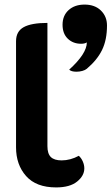

<svg xmlns="http://www.w3.org/2000/svg" viewBox="-20 -809 487 838"><path d="M50 -166V-629Q50 -672 83.5 -690.5Q117 -709 187 -709V-171Q187 -138 202 -123.5Q217 -109 249 -109Q287 -109 324 -129Q335 -119 341.5 -104Q348 -89 348 -74Q348 -42 316.5 -16.5Q285 9 225 9Q138 9 94 -40.5Q50 -90 50 -166ZM359 -624Q350 -618 334 -618Q299 -618 276 -640Q253 -662 253 -701Q253 -741 279.5 -765Q306 -789 349 -789Q394 -789 420.5 -763Q447 -737 447 -698Q447 -635 425.5 -591Q404 -547 359 -509Q352 -503 339.5 -499.5Q327 -496 314 -496Q291 -496 282 -505Q359 -575 359 -624Z"/></svg>

Font: K2D ExtraBold
Style: Regular
Weight: 800
Designer: Katatrad Aksorn Co.,Ltd.
Foundry: Cadson Demak Co.,Ltd.
Version: Version 1.000; ttfautohint (v1.6)